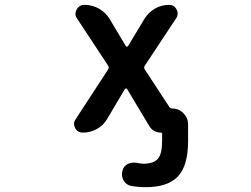

<svg xmlns="http://www.w3.org/2000/svg" viewBox="-20 -566 1040 794"><path d="M583 208Q552.7 208 523.4 203.1Q502 199.2 491.2 180.7Q484.4 168 484.4 154.3Q484.4 147.5 486.3 140.6Q490.2 122.1 507.8 112.3Q520.5 106.4 534.2 106.4Q540 106.4 545.9 107.4Q560.5 110.4 573.2 111.3Q616.2 110.4 632.8 90.8Q650.4 70.3 650.4 17.6V-13.7Q650.4 -17.6 646.5 -17.6Q613.3 -17.6 596.7 -45.9L505.9 -197.3Q503.9 -200.2 501 -200.2Q498 -200.2 496.1 -197.3L423.8 -75.2Q408.2 -47.9 380.9 -32.7Q353.5 -17.6 322.3 -17.6Q300.8 -17.6 291 -36.1Q286.1 -44.9 286.1 -53.7Q286.1 -63.5 293 -73.2L426.8 -278.3Q432.6 -287.1 426.8 -294.9L298.8 -489.3Q292 -499 292 -508.8Q292 -517.6 296.9 -526.4Q307.6 -545.9 329.1 -545.9Q361.3 -545.9 389.2 -530.3Q417 -514.6 433.6 -487.3L500 -376Q502 -373 504.9 -373Q507.8 -373 509.8 -376L578.1 -489.3Q594.7 -515.6 621.6 -530.8Q648.4 -545.9 678.7 -545.9Q700.2 -545.9 710 -527.3Q714.8 -518.6 714.8 -510.7Q714.8 -500 709 -491.2L579.1 -294.9Q573.2 -287.1 579.1 -278.3L680.7 -123Q684.6 -117.2 692.4 -117.2Q719.7 -117.2 738.8 -97.7Q757.8 -78.1 757.8 -51.8V17.6Q757.8 119.1 715.8 163.6Q673.8 208 583 208Z"/></svg>

Font: Rounded-X Mgen+ 2m medium
Style: Regular
Weight: 500
Designer: [Source Han Sans]
Ryoko NISHIZUKA  (kana & ideographs); Paul D. Hunt (Latin, Greek & Cyrillic); Wenlong ZHANG  (bopomofo
Version: Version 1.059.20150602